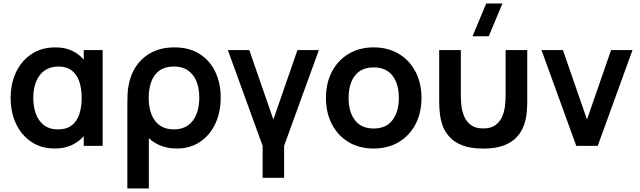

<svg xmlns="http://www.w3.org/2000/svg" viewBox="-20 -822 3604 1082"><path d="M289.2 15Q212.7 15 156.7 -22.5Q100.7 -60.1 70.3 -124.6Q40 -189.1 40 -270Q40 -352.1 70.9 -416.4Q101.8 -480.7 158.5 -517.8Q215.2 -555 292.7 -555Q352.8 -555 398 -530Q443.2 -505.1 470.3 -460.8L452 -435.5V-540H558.5V0H452V-105.7L470.3 -80.3Q443.2 -35.8 396.2 -10.4Q349.2 15 289.2 15ZM307.5 -92.8Q354.3 -92.8 383.8 -115.3Q413.2 -137.7 426.8 -177.7Q440.3 -217.8 440.3 -270.2Q440.3 -322.8 426.7 -362.7Q413.1 -402.7 384.1 -424.9Q355.1 -447.2 309.2 -447.2Q264.2 -447.2 232.6 -425.4Q201 -403.7 184.2 -363.7Q167.5 -323.8 167.5 -269.3Q167.5 -220.7 182.1 -180.6Q196.8 -140.6 227.8 -116.7Q258.8 -92.8 307.5 -92.8Z M818.8 240H697.7V-231.8Q697.7 -258.8 698.6 -285.1Q699.6 -311.4 703.8 -336.2Q714.6 -400.9 748.3 -450.3Q782.1 -499.7 836.3 -527.3Q890.5 -555 962.5 -555Q1046.2 -555 1104.6 -518.1Q1163 -481.2 1193.4 -417.1Q1223.8 -353 1223.8 -271.8Q1223.8 -189.6 1193.3 -124.6Q1162.8 -59.7 1107 -22.3Q1051.3 15 975.2 15Q926.6 15 886 -1Q845.3 -17.1 818.8 -43.8ZM959.7 -92.8Q1007.6 -92.8 1039.4 -115.5Q1071.2 -138.1 1087.1 -178.3Q1103 -218.6 1103 -271Q1103 -324.2 1087 -363.7Q1071.1 -403.2 1039.3 -425.2Q1007.5 -447.2 959.7 -447.2Q910.8 -447.2 879.4 -425Q848 -402.8 833 -362.8Q818 -322.9 818 -270.3Q818 -216.6 833.8 -176.7Q849.6 -136.8 881 -114.8Q912.4 -92.8 959.7 -92.8Z M1581 180H1460V0L1264 -540H1384.8L1520.5 -148.5L1656.3 -540H1777L1581 0Z M2085.7 15Q2004.4 15 1944 -21.5Q1883.6 -58 1850.3 -122.3Q1817 -186.6 1817 -270.2Q1817 -354.8 1851 -419Q1885 -483.2 1945.5 -519.1Q2005.9 -555 2085.7 -555Q2167 -555 2227.6 -518.5Q2288.2 -482.1 2321.7 -417.9Q2355.2 -353.7 2355.2 -270.2Q2355.2 -185.9 2321.5 -121.7Q2287.8 -57.4 2227.1 -21.2Q2166.4 15 2085.7 15ZM2085.7 -97.8Q2157.2 -97.8 2192.5 -146Q2227.7 -194.2 2227.7 -270.2Q2227.7 -348.6 2192 -395.4Q2156.3 -442.2 2085.7 -442.2Q2037.2 -442.2 2006 -420.3Q1974.8 -398.5 1959.6 -359.8Q1944.5 -321.2 1944.5 -270.2Q1944.5 -191.4 1980.3 -144.6Q2016.2 -97.8 2085.7 -97.8Z M2455 -246.8V-540H2577V-279.8Q2577 -254.8 2580.6 -223.8Q2584.2 -192.8 2596.8 -164Q2609.4 -135.2 2634.7 -116.7Q2659.9 -98.2 2703.2 -98.2Q2746.4 -98.2 2771.7 -116.7Q2796.9 -135.2 2809.5 -164Q2822.1 -192.8 2825.7 -223.8Q2829.3 -254.8 2829.3 -279.8V-540H2951.3V-246.8Q2951.3 -216.8 2947.5 -181.3Q2943.6 -145.8 2930.7 -111.2Q2917.8 -76.6 2890.9 -48Q2863.9 -19.3 2818.4 -2Q2772.9 15.3 2703.2 15.3Q2633.4 15.3 2587.9 -2Q2542.4 -19.3 2515.5 -48Q2488.5 -76.6 2475.6 -111.2Q2462.8 -145.8 2458.9 -181.3Q2455 -216.8 2455 -246.8ZM2642.8 -617.5H2734.3L2811.5 -802.5H2720Z M3348.5 0H3227.5L3031.5 -540H3152.2L3288 -148.5L3423.7 -540H3544.5Z"/></svg>

Font: Manrope Variable Light
Style: Regular
Weight: 200
Designer: Mikhail Sharanda
Foundry: Mikhail Sharanda
Version: Version 4.505